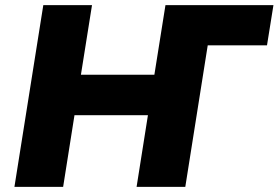

<svg xmlns="http://www.w3.org/2000/svg" viewBox="-20 -725 1081 745"><path d="M36 0 148 -705H337L294 -435H579L622 -705H1041L1016 -549H786L699 0H510L554 -278H269L225 0Z"/></svg>

Font: Nunito Sans 9pt Black
Style: Italic
Weight: 900
Italic angle: -9°
Version: Version 3.101;gftools[0.9.27]